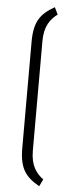

<svg xmlns="http://www.w3.org/2000/svg" viewBox="-62 -849 405 1000"><g transform="rotate(5 140.5 -349.0)"><path d="M201 82C165 55 134 17 134 -62V-636C134 -715 165 -753 201 -780L183 -817C112 -776 78 -736 78 -627V-71C78 38 112 78 183 119Z"/></g></svg>

Font: Advent Pro
Style: Regular
Weight: 400
Designer: Andreas Kalpakidis
Foundry: Andreas Kalpakidis
Version: Version 2.002 2008